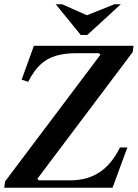

<svg xmlns="http://www.w3.org/2000/svg" viewBox="-32 -886 650 906"><path d="M-12 0 -8 -30 442 -628 434 -635H327Q274 -635 232.5 -623Q191 -611 159.5 -582Q128 -553 101 -500L70 -510L128 -670H598L594 -640L144 -42L151 -35H300Q380 -35 437.5 -73Q495 -111 534 -190H569L499 0ZM508 -866H538L380 -721H349L231 -866H261L378 -814Z"/></svg>

Font: Brygada 1918 SemiBold
Style: Italic
Weight: 600
Italic angle: -8°
Designer: Mateusz Machalski | Borys Kosmynka | Przemek Hoffer
Foundry: NIEPODLEGLA 2018
Version: Version 3.006